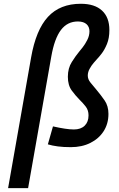

<svg xmlns="http://www.w3.org/2000/svg" viewBox="-20 -762 626 1007"><path d="M351.6 9.8Q312.5 9.8 283.2 5.9Q253.9 2 231 -4.9L257.8 -99.1Q292.5 -91.3 319.6 -87.2Q346.7 -83 367.7 -83Q403.8 -83 424.1 -102.8Q444.3 -122.6 444.3 -156.7Q444.3 -184.1 429.7 -202.9Q415 -221.7 397 -239.3Q377 -259.3 356.4 -287.1Q335.9 -314.9 335.9 -359.4Q335.9 -404.3 356.7 -437Q377.4 -469.7 395 -490.7Q400.4 -497.1 413.3 -513.4Q426.3 -529.8 437.7 -552.2Q449.2 -574.7 449.2 -598.1Q449.2 -621.1 434.1 -635Q418.9 -648.9 389.6 -649.4Q334 -649.9 299.8 -605Q265.6 -560.1 249 -465.3L127.4 224.6H22.5L143.1 -460.4Q168.5 -605.5 231.7 -673.8Q294.9 -742.2 403.8 -742.2Q476.6 -742.2 515.1 -706.5Q553.7 -670.9 553.7 -604.5Q553.7 -562 541 -531.2Q528.3 -500.5 512.9 -480.7Q497.6 -460.9 488.8 -452.1Q482.9 -445.8 471.2 -432.1Q459.5 -418.5 450 -401.1Q440.4 -383.8 440.4 -365.2Q440.4 -346.2 454.8 -328.6Q469.2 -311 484.4 -293Q508.3 -264.6 528.6 -235.4Q548.8 -206.1 548.8 -164.6Q548.8 -113.3 523.7 -74Q498.5 -34.7 454.1 -12.5Q409.7 9.8 351.6 9.8Z"/></svg>

Font: Cascadia Mono
Style: Italic
Weight: 400
Italic angle: -10°
Monospace: yes
Designer: Aaron Bell
Foundry: Saja Typeworks
Version: Version 2404.023; ttfautohint (v1.8.4)